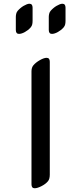

<svg xmlns="http://www.w3.org/2000/svg" viewBox="-20 -1005 436 1030"><path d="M247.1 -673.8V-67.9Q247.1 -43.9 236.8 -32.2Q224.6 -17.6 202.4 -6.3Q180.2 4.9 166 4.9Q148.9 4.9 148.9 -16.1V-622.1Q148.9 -642.6 159.2 -654.8Q171.9 -669.9 193.8 -682.4Q215.8 -694.8 230 -694.8Q247.1 -694.8 247.1 -673.8ZM154.8 -893.6Q154.8 -883.8 153.1 -875Q151.4 -866.2 144.5 -857.9Q138.2 -850.6 130.1 -844.2Q122.1 -837.9 113.8 -833.3Q105.5 -828.6 97.2 -825.9Q88.9 -823.2 82 -823.2Q64.9 -823.2 64.9 -844.2V-914.6Q64.9 -921.9 66.9 -930.9Q68.8 -939.9 75.2 -947.3Q81.5 -954.6 89.6 -961.4Q97.7 -968.3 106.4 -973.4Q115.2 -978.5 123.3 -981.7Q131.3 -984.9 137.7 -984.9Q154.8 -984.9 154.8 -963.9ZM331.5 -893.6Q331.5 -883.8 329.8 -875Q328.1 -866.2 321.3 -857.9Q314.9 -850.6 306.9 -844.2Q298.8 -837.9 290.5 -833.3Q282.2 -828.6 273.9 -825.9Q265.6 -823.2 258.8 -823.2Q241.7 -823.2 241.7 -844.2V-914.6Q241.7 -921.9 243.7 -930.9Q245.6 -939.9 252 -947.3Q258.3 -954.6 266.4 -961.4Q274.4 -968.3 283.2 -973.4Q292 -978.5 300 -981.7Q308.1 -984.9 314.5 -984.9Q331.5 -984.9 331.5 -963.9Z"/></svg>

Font: SirinStencil
Style: Regular
Weight: 400
Designer: Olga Karpushina (okarpush@gmail.com)
Foundry: Cyreal (www.cyreal.org)
Version: Version 1.002